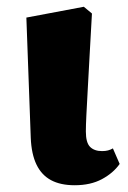

<svg xmlns="http://www.w3.org/2000/svg" viewBox="-20 -533 379 568"><path d="M201 15Q159 15 131 0Q103 -15 88 -46Q73 -77 71 -125L58 -481L228 -513L252 -493Q248 -424 245 -367.5Q242 -311 239.5 -267Q237 -223 235.5 -192Q234 -161 234 -144Q234 -111 246.5 -98.5Q259 -86 282 -86Q292 -86 299.5 -88Q307 -90 314 -94L334 -48Q315 -21 281.5 -3Q248 15 201 15Z"/></svg>

Font: Source Serif 4 ExtraBold
Style: Regular
Weight: 800
Designer: Frank Grießhammer
Foundry: Adobe Systems Incorporated
Version: Version 4.004;hotconv 1.0.116;makeotfexe 2.5.65601